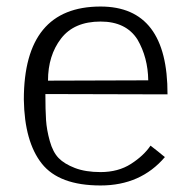

<svg xmlns="http://www.w3.org/2000/svg" viewBox="-20 -552 561 588"><path d="M127 -305 434 -306Q433 -376 401 -431Q366 -486 288 -486Q207 -486 167 -434Q127 -382 127 -305ZM288 -25Q342 -25 381 -50Q420 -75 441 -106Q454 -96 464 -88Q474 -80 478 -76.5Q482 -73 485 -71Q411 16 288 16Q161 16 108 -51Q55 -118 53 -247Q53 -532 288 -532Q494 -532 493 -263L119 -264Q119 -215 121 -184.5Q123 -154 132.5 -120Q142 -86 159.5 -68Q177 -50 209.5 -37.5Q242 -25 288 -25Z"/></svg>

Font: Afta sans
Style: Regular
Weight: 400
Designer: par.qink
Foundry: Oriol Esparraguera Font
Version: Version 1.000